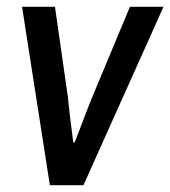

<svg xmlns="http://www.w3.org/2000/svg" viewBox="-20 -546 502 566"><path d="M45 -526H142L180 -261L186 -205L196 -126H200L214 -162Q234 -216 252 -260L363 -526H462L226 0H127Z"/></svg>

Font: Archivo Narrow Medium
Style: Italic
Weight: 500
Italic angle: -8°
Designer: Hector Gatti
Foundry: Omnibus-Type
Version: Version 2.001